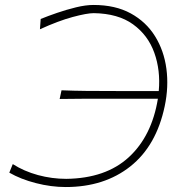

<svg xmlns="http://www.w3.org/2000/svg" viewBox="-20 -745 726 774"><path d="M245 9Q186 9 124.8 -6.8Q63.5 -22.5 17.5 -49L31.5 -83.5Q77 -54.5 133.2 -39.2Q189.5 -24 247 -24Q406.5 -26 499.2 -111.2Q592 -196.5 616.5 -347H447Q376.5 -347 324.5 -347Q272.5 -347 220.5 -346L228 -381Q276.5 -379 328.5 -378.5Q380.5 -378 452.5 -378H620Q627.5 -461.5 602 -532.5Q576.5 -603.5 516.2 -647Q456 -690.5 358 -692Q330.5 -692 273 -676.5Q215.5 -661 141 -627L144 -668.5Q172 -680 209.8 -693Q247.5 -706 286.5 -715.5Q325.5 -725 357 -725Q445 -725 507 -691Q569 -657 605 -599Q641 -541 650.8 -468Q660.5 -395 644 -317Q610.5 -157.5 505.5 -74.2Q400.5 9 245 9Z"/></svg>

Font: Commissioner Flair Thin
Style: Italic
Weight: 100
Italic angle: -12°
Designer: Kostas Bartsokas
Foundry: Kostas Bartsokas
Version: Version 1.000; ttfautohint (v1.8.3)